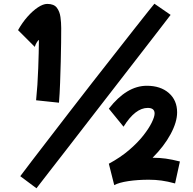

<svg xmlns="http://www.w3.org/2000/svg" viewBox="-20 -889 1040 1032"><path d="M176 123 89 58Q108 32 148 -20Q188 -72 241 -141Q294 -210 354.5 -288.5Q415 -367 477 -446.5Q539 -526 596.5 -599Q654 -672 700 -731Q746 -790 775.5 -826.5Q805 -863 810 -869L897 -809Q872 -776 825.5 -716Q779 -656 719.5 -579Q660 -502 594.5 -417.5Q529 -333 464 -249Q399 -165 341.5 -90.5Q284 -16 240.5 39.5Q197 95 176 123ZM297 -337 174 -350Q178 -388 181 -433Q184 -478 185.5 -522.5Q187 -567 188 -604Q189 -641 189 -662V-674Q186 -674 178.5 -662.5Q171 -651 167 -637L77 -727Q100 -768 128 -799.5Q156 -831 184 -849.5Q212 -868 234 -868Q270 -868 285.5 -847.5Q301 -827 305 -797Q309 -767 309 -738Q309 -708 308.5 -660Q308 -612 306.5 -556Q305 -500 303 -443Q301 -386 297 -337ZM594 106 565 -9Q628 -43 674.5 -83Q721 -123 751 -161.5Q781 -200 796 -231Q811 -262 811 -279Q811 -309 774 -309Q707 -309 644 -208L565 -305Q661 -428 769 -428Q843 -428 887.5 -389Q932 -350 932 -285Q932 -233 897 -168Q862 -103 800 -41H803Q838 -41 871 -36.5Q904 -32 947 -21L921 97Q881 86 848 81.5Q815 77 780 77Q720 77 670 84.5Q620 92 594 106Z"/></svg>

Font: Mochiy Pop One
Style: Regular
Weight: 400
Designer: FONTDASU
Foundry: FONTDASU / Google Inc. / Adobe
Version: Version 2.000